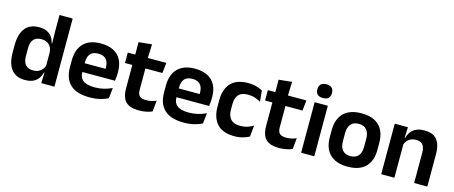

<svg xmlns="http://www.w3.org/2000/svg" viewBox="-43 -1234 4257 1800"><g transform="rotate(15 2085.0 -334.5)"><path d="M215 11.5Q128.5 11.5 83.5 -44.5Q38.5 -100.5 38.5 -209.5V-277Q38.5 -387.5 84 -444.5Q129.5 -501.5 219.5 -501.5Q263.5 -501.5 293.8 -487.5Q324 -473.5 342.8 -447.5Q361.5 -421.5 369 -386.5H406.5L374 -291.5Q373 -326 359.8 -349.8Q346.5 -373.5 323 -386Q299.5 -398.5 267.5 -398.5Q219 -398.5 193.2 -370.5Q167.5 -342.5 167.5 -287V-206Q167.5 -151 193.2 -123Q219 -95 268.5 -95Q296.5 -95 318.5 -105.5Q340.5 -116 355.2 -134.2Q370 -152.5 376.5 -175.5L407 -104H371Q363 -72 345 -45.8Q327 -19.5 295.5 -4Q264 11.5 215 11.5ZM372 0 376.5 -120 374 -148.5V-349L374.5 -369.5L372 -510V-661H500V0Z M842 12Q716 12 654.5 -46Q593 -104 593 -214V-278Q593 -387 650.5 -445.5Q708 -504 817.5 -504Q891.5 -504 941 -478Q990.5 -452 1015.2 -404.2Q1040 -356.5 1040 -290V-272.5Q1040 -254.5 1038.2 -235.8Q1036.5 -217 1033.5 -200.5H917.5Q919 -228 919.2 -252.8Q919.5 -277.5 919.5 -297.5Q919.5 -332 908.5 -356.2Q897.5 -380.5 875 -393Q852.5 -405.5 817.5 -405.5Q766 -405.5 741.5 -377Q717 -348.5 717 -296V-250.5L717.5 -236V-197.5Q717.5 -174.5 724.8 -155Q732 -135.5 749 -121.2Q766 -107 794.2 -99Q822.5 -91 865 -91Q911 -91 952.8 -101.2Q994.5 -111.5 1032 -129L1021 -28Q987.5 -9.5 942.2 1.2Q897 12 842 12ZM661 -200.5V-285.5H1007.5V-200.5Z M1322.5 10.5Q1260 10.5 1222.8 -8.2Q1185.5 -27 1169 -65Q1152.5 -103 1152.5 -158.5V-444.5H1279.5V-177.5Q1279.5 -137.5 1297.8 -118.8Q1316 -100 1362 -100Q1389 -100 1414 -105.8Q1439 -111.5 1460 -121L1449 -14Q1424 -2.5 1391.8 4Q1359.5 10.5 1322.5 10.5ZM1081.5 -385.5V-486.5H1455.5L1444.5 -385.5ZM1154 -477 1153.5 -607 1281 -620 1276 -477Z M1755.5 12Q1629.5 12 1568 -46Q1506.5 -104 1506.5 -214V-278Q1506.5 -387 1564 -445.5Q1621.5 -504 1731 -504Q1805 -504 1854.5 -478Q1904 -452 1928.8 -404.2Q1953.5 -356.5 1953.5 -290V-272.5Q1953.5 -254.5 1951.8 -235.8Q1950 -217 1947 -200.5H1831Q1832.5 -228 1832.8 -252.8Q1833 -277.5 1833 -297.5Q1833 -332 1822 -356.2Q1811 -380.5 1788.5 -393Q1766 -405.5 1731 -405.5Q1679.5 -405.5 1655 -377Q1630.5 -348.5 1630.5 -296V-250.5L1631 -236V-197.5Q1631 -174.5 1638.2 -155Q1645.5 -135.5 1662.5 -121.2Q1679.5 -107 1707.8 -99Q1736 -91 1778.5 -91Q1824.5 -91 1866.2 -101.2Q1908 -111.5 1945.5 -129L1934.5 -28Q1901 -9.5 1855.8 1.2Q1810.5 12 1755.5 12ZM1574.5 -200.5V-285.5H1921V-200.5Z M2248 12.5Q2134.5 12.5 2079.8 -47.5Q2025 -107.5 2025 -216V-276Q2025 -384 2080 -443.5Q2135 -503 2248 -503Q2277.5 -503 2303.2 -498.2Q2329 -493.5 2350.2 -485.5Q2371.5 -477.5 2387.5 -468.5L2398 -361Q2373.5 -376.5 2343.2 -387Q2313 -397.5 2273.5 -397.5Q2211.5 -397.5 2182.8 -365.8Q2154 -334 2154 -273.5V-220.5Q2154 -160.5 2183.8 -128Q2213.5 -95.5 2275.5 -95.5Q2315 -95.5 2345.5 -105.8Q2376 -116 2402.5 -131L2392 -23Q2367.5 -9 2330.5 1.8Q2293.5 12.5 2248 12.5Z M2682 10.5Q2619.5 10.5 2582.2 -8.2Q2545 -27 2528.5 -65Q2512 -103 2512 -158.5V-444.5H2639V-177.5Q2639 -137.5 2657.2 -118.8Q2675.5 -100 2721.5 -100Q2748.5 -100 2773.5 -105.8Q2798.5 -111.5 2819.5 -121L2808.5 -14Q2783.5 -2.5 2751.2 4Q2719 10.5 2682 10.5ZM2441 -385.5V-486.5H2815L2804 -385.5ZM2513.5 -477 2513 -607 2640.5 -620 2635.5 -477Z M2894 0V-490.5H3022V0ZM2958 -548.5Q2921.5 -548.5 2904.2 -565.8Q2887 -583 2887 -613.5V-616Q2887 -646.5 2904.2 -664Q2921.5 -681.5 2958 -681.5Q2994 -681.5 3011.5 -664Q3029 -646.5 3029 -616V-613.5Q3029 -582.5 3011.5 -565.5Q2994 -548.5 2958 -548.5Z M3347.5 13.5Q3233.5 13.5 3174.8 -45Q3116 -103.5 3116 -211.5V-278Q3116 -386.5 3174.8 -445.2Q3233.5 -504 3347.5 -504Q3461 -504 3519.5 -445.2Q3578 -386.5 3578 -278V-211.5Q3578 -103.5 3519.8 -45Q3461.5 13.5 3347.5 13.5ZM3347.5 -89Q3397.5 -89 3423.8 -119Q3450 -149 3450 -205V-284.5Q3450 -341.5 3423.8 -371.8Q3397.5 -402 3347.5 -402Q3297 -402 3270.8 -371.8Q3244.5 -341.5 3244.5 -284.5V-205Q3244.5 -149 3270.8 -119Q3297 -89 3347.5 -89Z M3991 0V-294.5Q3991 -325.5 3982.8 -348Q3974.5 -370.5 3955.5 -383Q3936.5 -395.5 3903.5 -395.5Q3874.5 -395.5 3852.8 -385Q3831 -374.5 3817.2 -356.8Q3803.5 -339 3796.5 -316.5L3776.5 -386.5H3800.5Q3808.5 -419 3827.2 -445Q3846 -471 3878.2 -486.2Q3910.5 -501.5 3959 -501.5Q4015.5 -501.5 4050.5 -480.2Q4085.5 -459 4102.2 -417Q4119 -375 4119 -313V0ZM3671.5 0V-490.5H3799.5L3794.5 -371L3799.5 -360.5V0Z"/></g></svg>

Font: Anek Gurmukhi Medium SemiBold
Style: Regular
Weight: 600
Version: Version 1.003